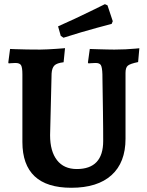

<svg xmlns="http://www.w3.org/2000/svg" viewBox="-20 -876 697 908"><path d="M317.1 12Q201.7 12 143.8 -42.3Q85.9 -96.7 85.9 -204.5V-524.2Q85.9 -556.7 79.6 -567.4Q73.3 -578.2 53 -578.2Q44.9 -578.2 33 -577.2Q21.2 -576.2 21.2 -576.2L19.2 -580.2L27.6 -644.5Q27.6 -644.5 51.5 -643.5Q75.3 -642.5 108.4 -642Q141.4 -641.5 169.4 -641.5Q185 -641.5 205.1 -642.6Q225.1 -643.6 244.1 -644.9Q263 -646.2 275.3 -647.2Q287.5 -648.3 287.5 -648.3L280.8 -581.6Q248.8 -578 237.2 -566.2Q225.6 -554.5 224 -528.2L216.9 -236.5Q216.9 -160.5 249.6 -118.5Q282.2 -76.6 343.3 -76.6Q405.5 -76.6 436.8 -109.9Q468 -143.3 468 -209Q468 -229.1 467.8 -266.8Q467.5 -304.4 466.9 -348.4Q466.4 -392.3 465.6 -432.4Q464.8 -472.6 464.6 -498.4Q464.3 -524.2 464.3 -524.2Q463.2 -557.4 457.1 -567.8Q451.1 -578.2 432.3 -578.2Q424.2 -578.2 411.2 -577.2Q398.3 -576.2 398.3 -576.2L395.8 -580.2L404.6 -644.5Q404.6 -644.5 417.1 -644Q429.5 -643.5 448.4 -643Q467.3 -642.5 487.1 -642Q506.8 -641.5 520.8 -641.5Q546.8 -641.5 573.8 -642.8Q600.8 -644.2 619.9 -646Q639 -647.8 639 -647.8L633.2 -582.5Q595.6 -574.7 584.6 -565.6Q573.6 -556.5 573.6 -531.4V-219.7Q573.6 -107.5 507.5 -47.8Q441.4 12 317.1 12ZM280.3 -697.6 267.4 -706.2 254.6 -751.4Q294.5 -768.9 334.1 -787.5Q373.7 -806.1 405.6 -821.7Q437.5 -837.2 456.8 -846.8Q476.1 -856.3 476.1 -856.3L488.3 -850.8L513.3 -775.7L508 -763Q508 -763 488.7 -757.9Q469.5 -752.8 436.8 -744Q404.1 -735.1 363.5 -723.2Q322.9 -711.2 280.3 -697.6Z"/></svg>

Font: Alegreya
Style: Regular
Weight: 400
Designer: Juan Pablo del Peral
Foundry: Huerta Tipografica
Version: Version 2.009